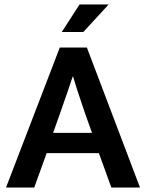

<svg xmlns="http://www.w3.org/2000/svg" viewBox="-20 -844 658 864"><path d="M355 -700H258L338 -824H469ZM219 -246H394L361 -339Q347 -381 334.5 -418Q322 -455 309 -499H307Q293 -458 280 -419.5Q267 -381 252 -339ZM249 -630H371L610 0H481L425 -155H190L134 0H7Z"/></svg>

Font: Mukta Malar SemiBold
Style: Regular
Weight: 600
Designer: Aadarsh Rajan, Girish Dalvi, Yashodeep Gholap
Foundry: Ek Type
Version: Version 2.538;PS 1.000;hotconv 16.6.51;makeotf.lib2.5.65220;